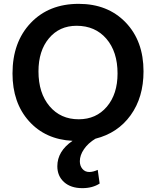

<svg xmlns="http://www.w3.org/2000/svg" viewBox="-20 -724 811 998"><path d="M408 254Q348 254 313 222.5Q278 191 278 140Q278 62 357 8Q216 1 130.5 -94.5Q45 -190 45 -342Q45 -505 139.5 -604.5Q234 -704 389 -704Q540 -704 633 -607.5Q726 -511 726 -353Q726 -218 659 -125Q592 -32 476 -3Q438 20 416.5 51.5Q395 83 395 114Q395 138 408.5 154Q422 170 444 170Q464 170 488 159L498 230Q461 254 408 254ZM389 -104Q480 -104 535.5 -169.5Q591 -235 591 -342Q591 -455 533 -522.5Q475 -590 378 -590Q289 -590 234.5 -525Q180 -460 180 -353Q180 -240 237.5 -172Q295 -104 389 -104Z"/></svg>

Font: Cantarell
Style: Bold
Weight: 700
Designer: Dave Crossland, Nikolaus Waxweiler, Florian Fecher, Jacques Le Bailly, Eben Sorkin, Alexei Vanyashin, Alexios Zavras, Em
Version: Version 0.303